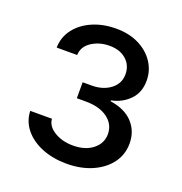

<svg xmlns="http://www.w3.org/2000/svg" viewBox="-106 -640 700 739"><g transform="rotate(20 244.5 -270.0)"><path d="M244.1 6.8Q189 6.8 143.8 -11.2Q98.6 -29.3 72 -61.8Q45.4 -94.2 43.9 -136.7H132.8Q134.8 -106.9 167 -87.2Q199.2 -67.4 243.7 -67.4Q293.5 -67.4 324.5 -92Q355.5 -116.7 355.5 -154.3Q355.5 -194.3 322.3 -219Q289.1 -243.7 232.4 -243.7H195.8V-309.1H232.4Q278.8 -309.1 309.6 -332.5Q340.3 -356 340.3 -394Q340.3 -430.7 314.5 -453.6Q288.6 -476.6 246.1 -476.6Q204.1 -476.6 172.6 -455.8Q141.1 -435.1 140.1 -400.4H56.2Q57.1 -444.3 83 -477.5Q108.9 -510.7 151.9 -529.1Q194.8 -547.4 247.1 -547.4Q301.3 -547.4 341.3 -527.1Q381.3 -506.8 403.3 -473.1Q425.3 -439.5 425.3 -398.4Q425.3 -350.6 395.8 -320.1Q366.2 -289.6 321.8 -280.8V-277.3Q382.8 -268.1 414.6 -233.6Q446.3 -199.2 446.3 -148.9Q446.3 -104 420.4 -68.8Q394.5 -33.7 348.6 -13.4Q302.7 6.8 244.1 6.8Z"/></g></svg>

Font: Inter 17pt
Style: Regular
Weight: 400
Version: Version 4.001;git-66647c0bb